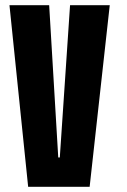

<svg xmlns="http://www.w3.org/2000/svg" viewBox="-20 -720 490 740"><path d="M250 -700H403L325.5 0H88.5L16.5 -700H169.5L204.5 -113H210.5Z"/></svg>

Font: League Mono Condensed
Style: Bold
Weight: 700
Width: 1
Designer: Tyler Finck
Foundry: The League of Moveable Type / Tyler Finck
Version: Version 2.210